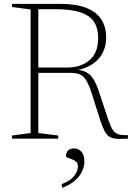

<svg xmlns="http://www.w3.org/2000/svg" viewBox="-20 -702 670 972"><path d="M317.5 -360Q389.5 -360 433.2 -397.2Q477 -434.5 477 -511Q477 -557 457.5 -589.2Q438 -621.5 390 -638.5Q342 -655.5 257 -655.5H138.5L124.5 -682.5H280Q368.5 -682.5 420.2 -660.8Q472 -639 494.8 -600.8Q517.5 -562.5 517.5 -512Q517.5 -470.5 500.5 -436Q483.5 -401.5 449 -378Q414.5 -354.5 362.5 -345.5V-349.5Q395.5 -347.5 416.5 -336.5Q437.5 -325.5 452.2 -302.8Q467 -280 479.5 -242.5L529.5 -92Q541 -59.5 552 -43.2Q563 -27 580.2 -22Q597.5 -17 627.5 -18V0Q593.5 2 571.5 0.8Q549.5 -0.5 535.2 -9Q521 -17.5 510.2 -37.2Q499.5 -57 488 -91.5L442.5 -234.5Q429.5 -273.5 416.5 -295Q403.5 -316.5 385.8 -324.8Q368 -333 339.5 -333H151.5L142.5 -360ZM174 -682.5V-28.5L274.5 -16V0H41V-16L135 -28.5V-654L41 -666.5V-682.5ZM292 230Q336.5 213.5 355.5 188.5Q374.5 163.5 374.5 141.5Q374.5 126 365.5 117.2Q356.5 108.5 344.2 104.2Q332 100 323 96.5Q314 93 314 88Q314 71 324.2 60.2Q334.5 49.5 355.5 49.5Q377 49.5 392 65.8Q407 82 407 116Q407 140.5 395.8 165.2Q384.5 190 359.8 211.8Q335 233.5 294.5 249Z"/></svg>

Font: Newsreader ExtraLight
Style: Regular
Weight: 250
Designer: Hugues Gentile
Foundry: Production Type
Version: Version 1.003